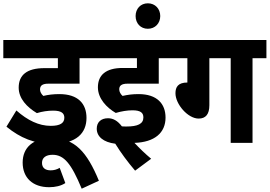

<svg xmlns="http://www.w3.org/2000/svg" viewBox="-31 -864 1631 1161"><path d="M290 -195C341 -195 358 -179 358 -152C358 -120 333 -103 276 -103C204 -103 136 -136 68 -196L8 -98C91 -30 178 6 286 6C432 6 492 -60 492 -151C492 -237 441 -295 328 -295C291 -295 260 -291 231 -284C220 -294 211 -308 211 -323C211 -346 225 -358 261 -358H450V-512H535V-622H-11V-512H319V-452H238C131 -452 82 -410 82 -334C82 -268 132 -216 192 -180C224 -190 259 -195 290 -195Z M463 277 567 229C495 55 421 -29 282 -29C168 -29 106 29 106 119C106 211 167 268 266 268C304 268 338 260 364 243L330 151C311 162 294 166 275 166C244 166 223 152 223 121C223 90 246 72 287 72C356 72 400 125 463 277Z M770 -197C819 -197 836 -182 836 -154C836 -115 802 -99 733 -99C725 -99 716 -99 706 -100C680 -134 653 -149 622 -149C580 -149 554 -125 554 -86C554 -38 594 -4 666 5C700 60 740 114 786 168L883 96C846 65 813 33 782 0C904 -4 970 -61 970 -153C970 -236 919 -295 807 -295C769 -295 742 -291 710 -284C698 -295 690 -309 690 -324C690 -346 704 -358 740 -358H929V-512H1014V-622H524V-512H797V-453H711C609 -453 561 -410 561 -336C561 -268 614 -213 669 -181C703 -191 738 -197 770 -197Z M789 -767C789 -723 819 -690 863 -690C907 -690 938 -723 938 -767C938 -811 907 -844 863 -844C819 -844 789 -811 789 -767Z M1235 -512H1364V0H1496V-512H1580V-622H1000V-512H1102V-365C1046 -365 1030 -338 1030 -300C1030 -234 1105 -147 1170 -147C1213 -147 1235 -173 1235 -228Z"/></svg>

Font: Noto Sans Devanagari SemiCondensed
Style: Bold
Weight: 700
Width: 4
Designer: Jelle Bosma - Monotype Design Team
Foundry: Monotype Imaging Inc.
Version: Version 2.004